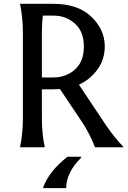

<svg xmlns="http://www.w3.org/2000/svg" viewBox="-20 -757 656 987"><path d="M202.1 210V205.1Q235.4 119.6 327.1 48.8H397V53.7Q320.3 129.9 320.3 210ZM195.3 -358.9H253.9Q325.2 -358.9 371.6 -405.8Q411.1 -445.8 411.1 -517.6Q411.1 -589.4 371.6 -629.4Q324.7 -676.8 253.9 -676.8H200.2Q195.3 -633.8 195.3 -590.8ZM83 0Q97.7 -73.2 97.7 -146.5V-590.8Q97.7 -664.1 83 -737.3H253.9Q375.5 -737.3 443.8 -676.3Q518.6 -608.9 518.6 -517.6Q518.6 -424.8 443.8 -358.9Q418.5 -336.4 385.7 -321.8L523.9 -114.7Q567.4 -50.3 616.2 0H468.3Q440.9 -70.8 400.9 -130.9L288.1 -299.3Q271.5 -297.9 253.9 -297.9H195.3V-146.5Q195.3 -73.2 210 0Z"/></svg>

Font: Classica
Style: Book
Weight: 400
Version: Version 1.001